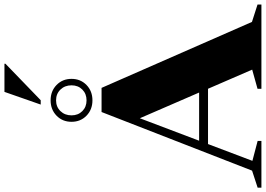

<svg xmlns="http://www.w3.org/2000/svg" viewBox="-198 -1009 1195 863"><g transform="rotate(-90 399.5 -577.5)"><path d="M732.5 -42.5 810.5 -17.5V0H432V-17.5L518 -41.5L432 -240H183.5L108 -40.5L197.5 -17V0H-12.5V-17L64 -42L327.5 -718.5H436ZM198.5 -280H415L299.5 -546.5ZM380 -947.5Q421.5 -947.5 449 -920.8Q476.5 -894 476.5 -853.5Q476.5 -813 449 -786.2Q421.5 -759.5 380 -759.5Q338.5 -759.5 311 -786.2Q283.5 -813 283.5 -853.5Q283.5 -894 311 -920.8Q338.5 -947.5 380 -947.5ZM380 -786Q409.5 -786 428.5 -805Q447.5 -824 447.5 -853.5Q447.5 -883.5 428.5 -903.2Q409.5 -923 380 -923Q350.5 -923 331.5 -903.2Q312.5 -883.5 312.5 -853.5Q312.5 -824 331.5 -805Q350.5 -786 380 -786ZM361 -992 418 -1155H544.5V-1150.5L380.5 -992Z"/></g></svg>

Font: Newsreader 72pt
Style: Bold
Weight: 700
Designer: Hugues Gentile
Foundry: Production Type
Version: Version 1.003; ttfautohint (v1.8.3)